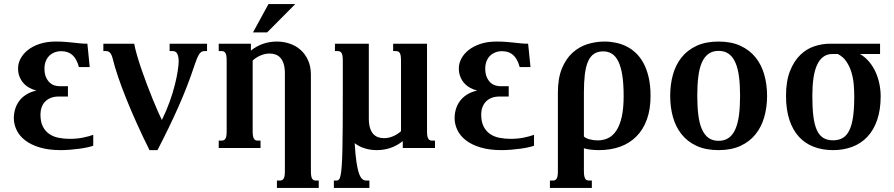

<svg xmlns="http://www.w3.org/2000/svg" viewBox="-20 -736 4449 955"><path d="M284.7 -481.4Q266.6 -481.4 251.2 -475.3Q235.8 -469.2 224.9 -458.3Q213.9 -447.3 207.5 -431.2Q201.2 -415 201.2 -395.5Q201.2 -368.7 209 -351.6Q216.8 -334.5 228 -324.5Q239.3 -314.5 252.4 -310.8Q265.6 -307.1 276.9 -307.1H317.9V-255.9H272Q249.5 -255.9 232.4 -249Q215.3 -242.2 204.1 -230.2Q192.9 -218.3 187 -201.9Q181.2 -185.5 181.2 -166.5Q181.2 -130.4 193.1 -106.9Q205.1 -83.5 224.9 -69.8Q244.6 -56.2 270.8 -50.8Q296.9 -45.4 325.7 -45.4Q362.3 -45.4 391.6 -51.3Q420.9 -57.1 443.8 -65.4V-11.2Q432.1 -6.8 413.8 -2.9Q395.5 1 373.8 3.9Q352.1 6.8 328.4 8.8Q304.7 10.7 282.2 10.7Q221.7 10.7 177.5 -2.7Q133.3 -16.1 104.7 -38.3Q76.2 -60.5 62.5 -89.4Q48.8 -118.2 48.8 -148.4Q48.8 -170.4 54.9 -191.9Q61 -213.4 74.5 -232.2Q87.9 -251 109.4 -264.9Q130.9 -278.8 161.1 -285.6Q143.1 -290 126.5 -299.1Q109.9 -308.1 97.4 -321.8Q85 -335.4 77.4 -354Q69.8 -372.6 69.8 -396Q69.8 -420.9 82.5 -444.8Q95.2 -468.8 119.1 -487.5Q143.1 -506.3 177.7 -517.8Q212.4 -529.3 256.8 -529.3Q284.7 -529.3 305.9 -527.6Q327.1 -525.9 345 -523.9Q362.8 -522 379.2 -520.3Q395.5 -518.6 414.6 -518.6L426.3 -402.3H372.6Q361.3 -443.8 339.8 -462.6Q318.4 -481.4 284.7 -481.4Z M723.6 10.7Q691.4 -53.7 662.4 -117.9Q633.3 -182.1 609.4 -241.5Q585.4 -300.8 567.9 -352.3Q550.3 -403.8 541 -442.9Q537.6 -457 533.2 -465.1Q528.8 -473.1 523.9 -476.8Q519 -480.5 514.6 -481.2Q510.3 -481.9 507.3 -481.9H494.1V-518.6H647.5Q652.3 -492.2 662.4 -458Q672.4 -423.8 685.1 -387Q697.8 -350.1 712.2 -312.5Q726.6 -274.9 740 -241.7Q753.4 -208.5 765.4 -181.6Q777.3 -154.8 785.2 -139.2Q807.6 -184.6 823.7 -229.5Q839.8 -274.4 849.6 -313.5Q859.4 -352.5 864 -383.1Q868.7 -413.6 868.7 -430.2Q868.7 -445.8 866.2 -455.8Q863.8 -465.8 859.9 -471.7Q856 -477.5 850.3 -479.7Q844.7 -481.9 838.9 -481.9H823.7V-518.6H1009.8V-481.9H995.6Q980.5 -481.9 970.2 -465.6Q960 -449.2 948.2 -413.6Q913.6 -308.1 866.7 -202.9Q819.8 -97.7 763.2 10.7Z M1236.8 -85Q1236.8 -69.8 1238.3 -60.5Q1239.7 -51.3 1243.2 -45.9Q1246.6 -40.5 1251.2 -38.6Q1255.9 -36.6 1262.7 -36.6H1275.9V0H1067.9V-36.6H1081.5Q1087.9 -36.6 1092.8 -38.6Q1097.7 -40.5 1101.1 -45.9Q1104.5 -51.3 1106 -60.5Q1107.4 -69.8 1107.4 -85V-433.6Q1107.4 -448.7 1106 -458Q1104.5 -467.3 1101.1 -472.7Q1097.7 -478 1092.8 -480Q1087.9 -481.9 1081.5 -481.9H1067.9V-518.6H1228V-484.4Q1284.2 -529.3 1357.4 -529.3Q1390.1 -529.3 1420.7 -519Q1451.2 -508.8 1474.6 -488.3Q1498 -467.8 1512.2 -436.5Q1526.4 -405.3 1526.4 -363.8V113.8Q1526.4 128.9 1527.8 138.2Q1529.3 147.5 1532.7 152.8Q1536.1 158.2 1540.8 160.2Q1545.4 162.1 1552.2 162.1H1565.4V198.7H1357.4V162.1H1371.1Q1377.4 162.1 1382.3 160.2Q1387.2 158.2 1390.6 152.8Q1394 147.5 1395.5 138.2Q1397 128.9 1397 113.8V-371.1Q1397 -399.4 1390.9 -418.5Q1384.8 -437.5 1374.5 -448.7Q1364.3 -460 1350.6 -464.8Q1336.9 -469.7 1321.8 -469.7Q1298.3 -469.7 1276.1 -460.2Q1253.9 -450.7 1236.8 -435.1ZM1315.4 -715.8H1448.7L1308.6 -574.7H1238.3Z M1974.6 -433.6Q1974.6 -448.7 1973.1 -458Q1971.7 -467.3 1968.3 -472.7Q1964.8 -478 1960 -480Q1955.1 -481.9 1948.7 -481.9H1935.5V-518.6H2104V-85Q2104 -69.8 2105.5 -60.5Q2106.9 -51.3 2110.4 -45.9Q2113.8 -40.5 2118.4 -38.6Q2123 -36.6 2129.9 -36.6H2143.6V0H1983.4V-34.2Q1927.2 10.7 1854 10.7Q1823.2 10.7 1795.2 2.2Q1767.1 -6.3 1744.1 -23.9Q1747.6 34.7 1753.2 71.3Q1758.8 107.9 1766.1 127.9Q1773.4 147.9 1782.5 155Q1791.5 162.1 1802.2 162.1H1817.4V198.7H1640.6V162.1H1654.8Q1661.6 162.1 1666.5 156.2Q1671.4 150.4 1674.6 133.8Q1677.7 117.2 1679.9 87.4Q1682.1 57.6 1683.1 9.8Q1684.1 -38.1 1684.6 -106.7Q1685.1 -175.3 1685.1 -269.5V-433.6Q1685.1 -448.7 1683.6 -458Q1682.1 -467.3 1678.7 -472.7Q1675.3 -478 1670.4 -480Q1665.5 -481.9 1659.2 -481.9H1646V-518.6H1814.5V-147.5Q1814.5 -119.1 1820.3 -100.1Q1826.2 -81.1 1836.4 -69.8Q1846.7 -58.6 1860.4 -53.7Q1874 -48.8 1889.6 -48.8Q1913.1 -48.8 1935.3 -58.3Q1957.5 -67.9 1974.6 -83.5Z M2477.1 -481.4Q2459 -481.4 2443.6 -475.3Q2428.2 -469.2 2417.2 -458.3Q2406.2 -447.3 2399.9 -431.2Q2393.6 -415 2393.6 -395.5Q2393.6 -368.7 2401.4 -351.6Q2409.2 -334.5 2420.4 -324.5Q2431.6 -314.5 2444.8 -310.8Q2458 -307.1 2469.2 -307.1H2510.3V-255.9H2464.4Q2441.9 -255.9 2424.8 -249Q2407.7 -242.2 2396.5 -230.2Q2385.3 -218.3 2379.4 -201.9Q2373.5 -185.5 2373.5 -166.5Q2373.5 -130.4 2385.5 -106.9Q2397.5 -83.5 2417.2 -69.8Q2437 -56.2 2463.1 -50.8Q2489.3 -45.4 2518.1 -45.4Q2554.7 -45.4 2584 -51.3Q2613.3 -57.1 2636.2 -65.4V-11.2Q2624.5 -6.8 2606.2 -2.9Q2587.9 1 2566.2 3.9Q2544.4 6.8 2520.8 8.8Q2497.1 10.7 2474.6 10.7Q2414.1 10.7 2369.9 -2.7Q2325.7 -16.1 2297.1 -38.3Q2268.6 -60.5 2254.9 -89.4Q2241.2 -118.2 2241.2 -148.4Q2241.2 -170.4 2247.3 -191.9Q2253.4 -213.4 2266.8 -232.2Q2280.3 -251 2301.8 -264.9Q2323.2 -278.8 2353.5 -285.6Q2335.4 -290 2318.8 -299.1Q2302.2 -308.1 2289.8 -321.8Q2277.3 -335.4 2269.8 -354Q2262.2 -372.6 2262.2 -396Q2262.2 -420.9 2274.9 -444.8Q2287.6 -468.8 2311.5 -487.5Q2335.4 -506.3 2370.1 -517.8Q2404.8 -529.3 2449.2 -529.3Q2477.1 -529.3 2498.3 -527.6Q2519.5 -525.9 2537.4 -523.9Q2555.2 -522 2571.5 -520.3Q2587.9 -518.6 2606.9 -518.6L2618.7 -402.3H2564.9Q2553.7 -443.8 2532.2 -462.6Q2510.7 -481.4 2477.1 -481.4Z M2884.3 -57.1Q2888.7 -52.7 2896 -49.1Q2903.3 -45.4 2912.6 -43Q2921.9 -40.5 2932.1 -39.1Q2942.4 -37.6 2952.1 -37.6Q2981 -37.6 3004.9 -49.1Q3028.8 -60.5 3045.9 -86.7Q3063 -112.8 3072.5 -154.8Q3082 -196.8 3082 -258.3Q3082 -319.8 3075.2 -362.1Q3068.4 -404.3 3055.4 -430.7Q3042.5 -457 3023.4 -468.8Q3004.4 -480.5 2980.5 -480.5Q2952.6 -480.5 2934.1 -467.8Q2915.5 -455.1 2904.5 -429.4Q2893.6 -403.8 2888.9 -365.2Q2884.3 -326.7 2884.3 -275.4ZM2884.3 113.8Q2884.3 128.9 2886 138.2Q2887.7 147.5 2890.9 152.8Q2894 158.2 2898.9 160.2Q2903.8 162.1 2910.6 162.1H2923.8V198.7H2715.3V162.1H2729Q2735.4 162.1 2740.2 160.2Q2745.1 158.2 2748.5 152.8Q2752 147.5 2753.4 138.2Q2754.9 128.9 2754.9 113.8V-275.4Q2754.9 -346.7 2774.9 -395.3Q2794.9 -443.8 2827.6 -473.6Q2860.4 -503.4 2901.9 -516.4Q2943.4 -529.3 2986.8 -529.3Q3015.6 -529.3 3043.7 -523.4Q3071.8 -517.6 3097.4 -504.6Q3123 -491.7 3144.5 -470.7Q3166 -449.7 3181.9 -419.7Q3197.8 -389.6 3206.8 -349.6Q3215.8 -309.6 3215.8 -258.3Q3215.8 -191.9 3197.5 -141.6Q3179.2 -91.3 3145.5 -57.4Q3111.8 -23.4 3064.5 -6.3Q3017.1 10.7 2959 10.7Q2940.4 10.7 2919.7 8.5Q2898.9 6.3 2884.3 1.5Z M3313.5 -259.3Q3313.5 -315.4 3327.1 -364.5Q3340.8 -413.6 3369.9 -450.2Q3398.9 -486.8 3444.6 -508.1Q3490.2 -529.3 3554.2 -529.3Q3617.7 -529.3 3663.3 -508.1Q3709 -486.8 3738.3 -450.2Q3767.6 -413.6 3781.5 -364.5Q3795.4 -315.4 3795.4 -259.3Q3795.4 -203.1 3781.5 -154.1Q3767.6 -105 3738.3 -68.4Q3709 -31.7 3663.3 -10.5Q3617.7 10.7 3554.2 10.7Q3490.2 10.7 3444.6 -10.5Q3398.9 -31.7 3369.9 -68.4Q3340.8 -105 3327.1 -154.1Q3313.5 -203.1 3313.5 -259.3ZM3448.2 -259.8Q3448.2 -206.1 3453.4 -164.6Q3458.5 -123 3470.9 -94.2Q3483.4 -65.4 3503.7 -50.5Q3523.9 -35.6 3554.2 -35.6Q3584.5 -35.6 3605 -50.5Q3625.5 -65.4 3637.9 -94Q3650.4 -122.6 3655.8 -164.1Q3661.1 -205.6 3661.1 -259.3Q3661.1 -313 3655.8 -354.5Q3650.4 -396 3637.9 -424.6Q3625.5 -453.1 3605 -468Q3584.5 -482.9 3554.2 -482.9Q3523.9 -482.9 3503.7 -468Q3483.4 -453.1 3470.9 -424.8Q3458.5 -396.5 3453.4 -354.7Q3448.2 -313 3448.2 -259.8Z M4257.8 -467.3Q4284.7 -451.2 4304 -427.7Q4323.2 -404.3 4335.7 -376.5Q4348.1 -348.6 4354.2 -318.1Q4360.4 -287.6 4360.4 -257.3Q4360.4 -189.9 4343 -139.4Q4325.7 -88.9 4294.4 -55.7Q4263.2 -22.5 4219.5 -5.9Q4175.8 10.7 4123.5 10.7Q4071.3 10.7 4028.1 -5.6Q3984.9 -22 3954.1 -55.4Q3923.3 -88.9 3906.5 -139.6Q3889.6 -190.4 3889.6 -259.3Q3889.6 -332.5 3909.2 -382.1Q3928.7 -431.6 3960 -462.2Q3991.2 -492.7 4030 -505.6Q4068.8 -518.6 4107.9 -518.6H4357.4V-467.3ZM4229 -255.9Q4229 -283.2 4226.6 -314.2Q4224.1 -345.2 4215.6 -374.5Q4207 -403.8 4190.9 -428.5Q4174.8 -453.1 4147.5 -467.3H4119.6Q4093.8 -467.3 4075 -453.4Q4056.2 -439.5 4043.9 -412.8Q4031.7 -386.2 4026.1 -347.4Q4020.5 -308.6 4020.5 -258.8Q4020.5 -200.2 4025.6 -158.2Q4030.8 -116.2 4042.7 -89.6Q4054.7 -63 4074.5 -50.5Q4094.2 -38.1 4123.5 -38.1Q4152.8 -38.1 4172.9 -50.5Q4192.9 -63 4205.3 -89.4Q4217.8 -115.7 4223.4 -157Q4229 -198.2 4229 -255.9Z"/></svg>

Font: Arian AMU Serif
Style: Bold
Weight: 700
Designer: Ruben Hakobyan (Tarumian)
Foundry: Ruben Hakobyan (Tarumian)
Version: Version 1.002